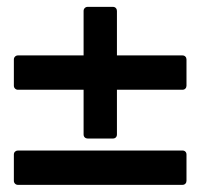

<svg xmlns="http://www.w3.org/2000/svg" viewBox="-20 -531 585 554"><path d="M232.9 -131.3Q228 -131.3 224.6 -134.5Q221.2 -137.7 221.2 -143.1V-272H31.7Q26.9 -272 23.4 -275.4Q20 -278.8 20 -283.7V-359.4Q20 -364.3 23.4 -367.7Q26.9 -371.1 31.7 -371.1H221.2V-499.5Q221.2 -504.4 224.6 -507.8Q228 -511.2 232.9 -511.2H305.7Q311 -511.2 314.2 -507.8Q317.4 -504.4 317.4 -499.5V-371.1H506.3Q511.7 -371.1 514.9 -367.7Q518.1 -364.3 518.1 -359.4V-283.7Q518.1 -278.8 514.9 -275.4Q511.7 -272 506.3 -272H317.4V-143.1Q317.4 -137.7 314.2 -134.5Q311 -131.3 305.7 -131.3ZM31.7 2.4Q26.9 2.4 23.4 -1Q20 -4.4 20 -9.3V-85Q20 -90.3 23.4 -93.5Q26.9 -96.7 31.7 -96.7H506.3Q511.7 -96.7 514.9 -93.5Q518.1 -90.3 518.1 -85V-9.3Q518.1 -4.4 514.9 -1Q511.7 2.4 506.3 2.4Z"/></svg>

Font: Alte DIN 1451 Mittelschrift
Style: Bold
Weight: 700
Designer: Peter Wiegel
Foundry: Peter Wiegel
Version: Version 1.003